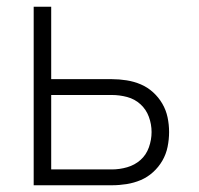

<svg xmlns="http://www.w3.org/2000/svg" viewBox="-20 -550 590 570"><path d="M80 0V-530H132V-315H312Q334 -315 356 -311.5Q378 -308 398 -299.5Q418 -291 434.5 -276Q451 -261 462 -242Q473 -223 477.5 -201.5Q482 -180 482 -158Q482 -136 477.5 -114Q473 -92 462 -73Q451 -54 434.5 -39Q418 -24 398 -15.5Q378 -7 356 -3.5Q334 0 312 0ZM132 -47H312Q335 -47 357.5 -53.5Q380 -60 397 -75Q414 -90 422 -112.5Q430 -135 430 -158Q430 -181 422 -203Q414 -225 397 -240.5Q380 -256 357.5 -262Q335 -268 312 -268H132Z"/></svg>

Font: Lode Dark Term
Style: Regular
Weight: 400
Monospace: yes
Designer: Belleve Invis
Foundry: Belleve Invis
Version: Version 29.2.0